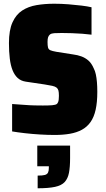

<svg xmlns="http://www.w3.org/2000/svg" viewBox="-20 -716 569 1030"><path d="M273 8Q236 8 194.5 5.5Q153 3 113.5 -1.5Q74 -6 45 -11V-158Q79 -156 109.5 -153.5Q140 -151 166 -150.5Q192 -150 210 -150Q241 -150 260 -151.5Q279 -153 286 -159Q290 -164 292 -169Q294 -174 295 -182.5Q296 -191 296 -202Q296 -220 293.5 -230Q291 -240 283.5 -246Q276 -252 260.5 -255.5Q245 -259 219 -263L118 -278Q92 -282 75 -297.5Q58 -313 47.5 -339Q37 -365 32.5 -402Q28 -439 28 -485Q28 -554 47 -596Q66 -638 99 -659.5Q132 -681 176 -688.5Q220 -696 271 -696Q309 -696 347 -693Q385 -690 417.5 -686Q450 -682 471 -677V-530Q449 -533 421.5 -535Q394 -537 365.5 -538Q337 -539 311 -539Q286 -539 271 -538Q256 -537 248 -531Q241 -525 238 -516Q235 -507 235 -491Q235 -472 237.5 -461.5Q240 -451 250 -446.5Q260 -442 283 -438L372 -424Q396 -421 416.5 -413.5Q437 -406 454 -391.5Q471 -377 483 -349Q490 -336 494 -317.5Q498 -299 500 -275.5Q502 -252 502 -223Q502 -167 493 -127Q484 -87 465.5 -61Q447 -35 419.5 -20Q392 -5 355.5 1.5Q319 8 273 8ZM182 294V226Q209 226 221 222.5Q233 219 237.5 210Q242 201 242 185V176H180V65H356V132Q356 180 350 211Q344 242 327 260.5Q310 279 275 286.5Q240 294 182 294Z"/></svg>

Font: Saira SemiCondensed Black
Style: Regular
Weight: 900
Width: 4
Designer: Hector Gatti with collaboration of the Omnibus-Type team
Foundry: Omnibus-Type
Version: Version 1.101